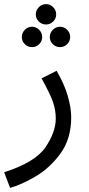

<svg xmlns="http://www.w3.org/2000/svg" viewBox="-45 -683 432 933"><path d="M4 230Q56 216 126 175.5Q196 135 248.5 63.5Q301 -8 301 -114Q301 -158 284.5 -216Q268 -274 230 -339L157 -302Q198 -228 212 -188.5Q226 -149 226 -107Q226 -41 176 32.5Q126 106 -25 154ZM179 -564Q199 -564 213.5 -578.5Q228 -593 228 -613Q228 -633 213.5 -648Q199 -663 179 -663Q158 -663 143.5 -648Q129 -633 129 -613Q129 -593 143.5 -578.5Q158 -564 179 -564ZM111 -454Q131 -454 145.5 -468.5Q160 -483 160 -503Q160 -523 145.5 -538Q131 -553 111 -553Q90 -553 75.5 -538Q61 -523 61 -503Q61 -483 75.5 -468.5Q90 -454 111 -454ZM247 -454Q267 -454 281.5 -468.5Q296 -483 296 -503Q296 -523 281.5 -538Q267 -553 247 -553Q226 -553 211.5 -538Q197 -523 197 -503Q197 -483 211.5 -468.5Q226 -454 247 -454Z"/></svg>

Font: Noto Sans Arabic UI
Style: Regular
Weight: 400
Designer: Nadine Chahine - Monotype Design Team
Foundry: Monotype Imaging Inc.
Version: Version 1.900